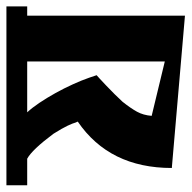

<svg xmlns="http://www.w3.org/2000/svg" viewBox="-20 -564 585 586"><g transform="rotate(-90 272.0 -271.5)"><path d="M544.9 -480.5H516.6V1L51.8 -39.1Q51.8 -229.5 193.4 -326.2L190.4 -333Q188.5 -340.8 180.7 -357.4Q172.9 -374 156.2 -400.4Q107.4 -465.8 80.1 -480.5H-1V-543.9H544.9ZM377 -60.5V-480.5H221.7Q235.4 -465.8 250.5 -443.4Q265.6 -420.9 280.3 -394.5Q294.9 -368.2 307.1 -341.3Q319.3 -314.5 327.1 -292L335 -268.6Q335 -268.6 325.7 -260.3Q316.4 -252 303.7 -239.7Q291 -227.5 277.3 -213.9Q263.7 -200.2 253.9 -189.5Q234.4 -165 223.6 -145.5Q212.9 -126 210.9 -100.6Z"/></g></svg>

Font: Shorif Bongobondhu ANSI V2
Style: Regular
Weight: 400
Designer: Shorif Uddin Shishir, Shorif art & Design, e-mail : shorifart@gmail.com, facebook : Shorif2001
Foundry: Lipighor Font Foundry
Version: Designed By Shorif Uddin Shishir | Build By Niladri Shekhar 